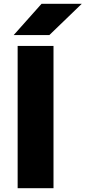

<svg xmlns="http://www.w3.org/2000/svg" viewBox="-20 -992 451 1012"><path d="M73 -750H262V0H73ZM199 -972H411L240 -807H52Z"/></svg>

Font: Unbounded SemiBold
Style: Regular
Weight: 600
Designer: Luke Prowse, Jean-Baptiste Morizot, Fátima Lázaro, Florian Runge
Foundry: NaN
Version: Version 1.700